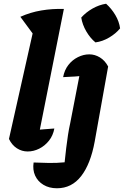

<svg xmlns="http://www.w3.org/2000/svg" viewBox="-20 -802 663 1028"><path d="M165 -609 89 -712Q142 -736 201 -746Q260 -756 322 -754ZM179 -36 147 -104Q182 -107 212 -109.5Q242 -112 271 -114Q264 -76 242 -48.5Q220 -21 190 -6Q160 9 128 9Q97 9 70.5 -8Q44 -25 28 -58L174 -709L322 -754ZM455 -399Q416 -395 383 -392.5Q350 -390 318 -389Q325 -427 346 -454Q367 -481 397 -496Q427 -511 458 -511Q488 -511 515 -494.5Q542 -478 559 -446ZM559 -446 487 -44Q465 76 414.5 141Q364 206 285 206Q243 206 212.5 187.5Q182 169 168 138Q154 107 160 68Q200 70 242.5 70.5Q285 71 326 67Q330 27 334.5 -9.5Q339 -46 344 -79Q349 -112 356 -143L414 -442ZM548 -782Q577 -756 597.5 -721.5Q618 -687 623 -650Q600 -622 564.5 -601Q529 -580 491 -575Q463 -598 442 -634Q421 -670 415 -708Q440 -736 475 -756Q510 -776 548 -782Z"/></svg>

Font: Piazzolla Thin Black
Style: Italic
Weight: 900
Italic angle: -11.3°
Version: Version 2.005